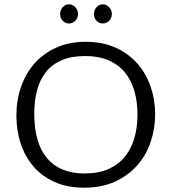

<svg xmlns="http://www.w3.org/2000/svg" viewBox="-20 -859 796 891"><path d="M259 -794Q259 -812 271 -825.5Q283 -839 300 -839Q317 -839 329.5 -825.5Q342 -812 342 -794Q342 -775 329.5 -762.5Q317 -750 300 -750Q283 -750 271 -762.5Q259 -775 259 -794ZM416 -794Q416 -812 428 -825.5Q440 -839 457 -839Q474 -839 486.5 -825.5Q499 -812 499 -794Q499 -775 486.5 -762.5Q474 -750 457 -750Q440 -750 428 -762.5Q416 -775 416 -794ZM378 -665Q456 -665 516 -638Q576 -611 617 -564.5Q658 -518 679 -457Q700 -396 700 -329Q700 -263 679.5 -201.5Q659 -140 617.5 -92.5Q576 -45 514.5 -16.5Q453 12 371 12Q291 12 232 -15Q173 -42 134 -88Q95 -134 75.5 -194.5Q56 -255 56 -322Q56 -393 77.5 -455.5Q99 -518 140 -564.5Q181 -611 241 -638Q301 -665 378 -665ZM373 -54Q438 -54 484.5 -75Q531 -96 560.5 -133Q590 -170 604 -219.5Q618 -269 618 -326Q618 -387 603.5 -437Q589 -487 559.5 -523Q530 -559 484 -579Q438 -599 375 -599Q311 -599 266 -579.5Q221 -560 193 -524.5Q165 -489 152 -440Q139 -391 139 -332Q139 -194 199 -124Q259 -54 373 -54Z"/></svg>

Font: Quattrocento Sans
Style: Regular
Weight: 400
Designer: Pablo Impallari
Foundry: Pablo Impallari, Igino Marini, Brenda Gallo
Version: Version 2.000